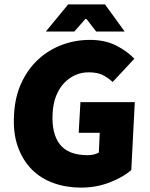

<svg xmlns="http://www.w3.org/2000/svg" viewBox="-20 -844 686 876"><path d="M44 -320Q48 -402 77.5 -465.5Q107 -529 154 -572.5Q201 -616 262 -639Q323 -662 390 -662Q459 -662 509.5 -636.5Q560 -611 593 -576L494 -470Q471 -491 447 -502.5Q423 -514 384 -514Q351 -514 322.5 -501Q294 -488 271.5 -464Q249 -440 235.5 -405Q222 -370 220 -326Q215 -234 253.5 -185Q292 -136 380 -136Q394 -136 407.5 -139Q421 -142 431 -148L435 -238H339L347 -378H595L579 -68Q541 -35 480 -11.5Q419 12 350 12Q283 12 225 -8.5Q167 -29 125.5 -70.5Q84 -112 61.5 -174.5Q39 -237 44 -320ZM189 -700 291 -824H459L549 -700H419L374 -758H370L319 -700Z"/></svg>

Font: Kilde Sans Black
Style: Regular
Weight: 900
Italic angle: -3°
Designer: Paul D. Hunt
Foundry: Adobe Systems Incorporated
Version: Version 1.050;PS Version 1.000;hotconv 1.0.70;makeotf.lib2.5